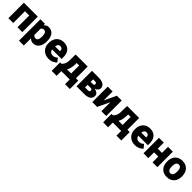

<svg xmlns="http://www.w3.org/2000/svg" viewBox="549 -2485 4635 4635"><g transform="rotate(45 2867.0 -167.5)"><path d="M518.6 0H353V-401.4H207.5V0H43V-528.3H518.6Z M1097.2 -260.3Q1097.2 -137.2 1041.7 -63.7Q986.3 9.8 892.1 9.8Q819.3 9.8 772.5 -43.5V203.1H607.9V-528.3H761.7L766.6 -479.5Q814 -538.1 891.1 -538.1Q988.8 -538.1 1043 -466.1Q1097.2 -394 1097.2 -268.1ZM932.6 -270.5Q932.6 -411.1 850.6 -411.1Q792 -411.1 772.5 -369.1V-161.1Q793.9 -117.2 851.6 -117.2Q930.2 -117.2 932.6 -252.9Z M1425.3 9.8Q1303.7 9.8 1228.5 -62.7Q1153.3 -135.3 1153.3 -251.5V-265.1Q1153.3 -346.2 1183.3 -408.2Q1213.4 -470.2 1271 -504.2Q1328.6 -538.1 1407.7 -538.1Q1519 -538.1 1583.5 -469Q1647.9 -399.9 1647.9 -276.4V-212.4H1320.8Q1329.6 -168 1359.4 -142.6Q1389.2 -117.2 1436.5 -117.2Q1514.6 -117.2 1558.6 -171.9L1633.8 -83Q1603 -40.5 1546.6 -15.4Q1490.2 9.8 1425.3 9.8ZM1406.7 -411.1Q1334.5 -411.1 1320.8 -315.4H1486.8V-328.1Q1487.8 -367.7 1466.8 -389.4Q1445.8 -411.1 1406.7 -411.1Z M1728 -127Q1767.6 -166.5 1785.4 -205.6Q1803.2 -244.6 1806.2 -296.4L1807.6 -332.5L1810.5 -528.3H2222.2V-127H2301.3V160.2H2136.2V0H1850.1V160.2H1681.2L1680.7 -127ZM1917.5 -127H2058.1V-401.4H1973.6L1973.1 -357.9Q1969.7 -215.3 1917.5 -127Z M2368.2 0V-528.3H2594.7Q2703.6 -528.3 2761.5 -490.2Q2819.3 -452.1 2819.3 -380.4Q2819.3 -343.8 2793.9 -314.7Q2768.6 -285.6 2719.7 -270Q2782.7 -259.3 2816.9 -228.3Q2851.1 -197.3 2851.1 -150.9Q2851.1 -76.2 2794.7 -38.3Q2738.3 -0.5 2632.3 0ZM2533.2 -215.3V-126H2629.4Q2660.2 -126 2673.3 -136.7Q2686.5 -147.5 2686.5 -169.4Q2686.5 -213.4 2635.7 -215.3ZM2533.2 -316.9H2601.1Q2630.9 -316.9 2642.8 -326.9Q2654.8 -336.9 2654.8 -356.4Q2654.8 -381.8 2640.1 -392.1Q2625.5 -402.3 2594.7 -402.3H2533.2Z M3217.8 -528.3H3382.8V0H3217.8V-307.6L3072.8 0H2907.2V-528.3H3072.8V-221.7Z M3484.9 -127Q3524.4 -166.5 3542.2 -205.6Q3560.1 -244.6 3563 -296.4L3564.5 -332.5L3567.4 -528.3H3979V-127H4058.1V160.2H3893.1V0H3606.9V160.2H3438L3437.5 -127ZM3674.3 -127H3814.9V-401.4H3730.5L3730 -357.9Q3726.6 -215.3 3674.3 -127Z M4369.6 9.8Q4248 9.8 4172.9 -62.7Q4097.7 -135.3 4097.7 -251.5V-265.1Q4097.7 -346.2 4127.7 -408.2Q4157.7 -470.2 4215.3 -504.2Q4272.9 -538.1 4352.1 -538.1Q4463.4 -538.1 4527.8 -469Q4592.3 -399.9 4592.3 -276.4V-212.4H4265.1Q4273.9 -168 4303.7 -142.6Q4333.5 -117.2 4380.9 -117.2Q4459 -117.2 4502.9 -171.9L4578.1 -83Q4547.4 -40.5 4491 -15.4Q4434.6 9.8 4369.6 9.8ZM4351.1 -411.1Q4278.8 -411.1 4265.1 -315.4H4431.2V-328.1Q4432.1 -367.7 4411.1 -389.4Q4390.1 -411.1 4351.1 -411.1Z M5128.9 0H4963.9V-195.8H4819.8V0H4655.3V-528.3H4819.8V-322.3H4963.9V-528.3H5128.9Z M5198.2 -269Q5198.2 -348.1 5229 -409.9Q5259.8 -471.7 5317.4 -504.9Q5375 -538.1 5452.6 -538.1Q5571.3 -538.1 5639.6 -464.6Q5708 -391.1 5708 -264.6V-258.8Q5708 -135.3 5639.4 -62.7Q5570.8 9.8 5453.6 9.8Q5340.8 9.8 5272.5 -57.9Q5204.1 -125.5 5198.7 -241.2ZM5362.8 -258.8Q5362.8 -185.5 5385.7 -151.4Q5408.7 -117.2 5453.6 -117.2Q5541.5 -117.2 5543.5 -252.4V-269Q5543.5 -411.1 5452.6 -411.1Q5370.1 -411.1 5363.3 -288.6Z"/></g></svg>

Font: Roboto Black
Style: Regular
Weight: 900
Designer: Google
Version: Version 2.134; 2016